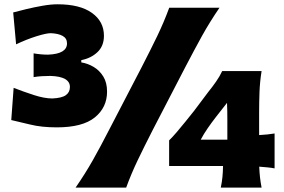

<svg xmlns="http://www.w3.org/2000/svg" viewBox="-20 -853 1291 873"><path d="M238.3 -273.9Q168.5 -273.9 116.5 -286.9Q64.5 -299.8 31.2 -307.1L42 -453.6Q84.5 -437 133.1 -421.1Q181.6 -405.3 217.8 -405.3Q261.2 -407.2 279.5 -420.4Q297.9 -433.6 297.9 -457.5Q297.9 -504.9 209.5 -507.8Q189.9 -507.8 170.7 -506.6Q151.4 -505.4 132.8 -502.4V-610.4Q166 -604.5 198.7 -604.5Q284.7 -607.9 284.7 -655.8Q284.7 -678.7 264.9 -689.7Q245.1 -700.7 210.9 -702.1Q190.4 -702.1 145.3 -688Q100.1 -673.8 53.2 -651.4L40 -796.4Q64.9 -803.2 100.6 -811.8Q136.2 -820.3 173.8 -826.9Q211.4 -833.5 241.7 -833.5Q343.3 -833.5 397.9 -794.4Q452.6 -755.4 452.6 -690.4Q452.6 -643.6 422.9 -615.7Q393.1 -587.9 349.6 -579.6V-569.3Q379.4 -564.5 406 -548.6Q432.6 -532.7 449.7 -505.1Q466.8 -477.5 466.8 -436.5Q466.8 -364.3 411.1 -319.1Q355.5 -273.9 238.3 -273.9ZM323.7 0Q367.2 -63 401.9 -124.3Q436.5 -185.5 476.6 -263.7L624 -547.4Q665.5 -627.9 695.6 -690.4Q725.6 -752.9 749.5 -817.9H978Q933.6 -752.9 898.9 -690.4Q864.3 -627.9 822.3 -547.4L675.3 -263.7Q635.3 -185.5 606 -124.3Q576.7 -63 553.7 0ZM1158.7 -95.2Q1159.7 -69.8 1162.1 -47.6Q1164.6 -25.4 1169.4 0H983.9Q989.3 -25.9 991.5 -49.1Q993.7 -72.3 994.1 -98.1H749V-214.8Q763.2 -228.5 783 -251.5Q802.7 -274.4 823.5 -300.3Q844.2 -326.2 861.8 -348.1L927.2 -435.1Q945.8 -458 962.6 -482.2Q979.5 -506.3 990.2 -529.8H1169.4Q1161.6 -481 1159.9 -434.3Q1158.2 -387.7 1158.2 -341.3V-238.8Q1177.2 -239.7 1195.6 -241.7Q1213.9 -243.7 1228.5 -246.1V-87.4Q1213.9 -90.3 1195.8 -92Q1177.7 -93.8 1158.7 -95.2ZM892.6 -217.8H1013.7V-308.6Q1013.7 -328.1 1013.4 -347.2Q1013.2 -366.2 1012.2 -385.3L960.9 -319.8Q941.9 -295.4 924.1 -269.5Q906.2 -243.7 892.6 -217.8Z"/></svg>

Font: Pinar DS4-ExtraBold
Style: Regular
Weight: 800
Designer: Amin Abedi
Version: Version 2.000